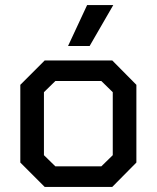

<svg xmlns="http://www.w3.org/2000/svg" viewBox="-20 -736 617 756"><path d="M60 -96V-402L156 -498H422L517 -402V-96L422 0H156ZM379 -81 424 -125V-373L379 -417H198L153 -373V-125L198 -81ZM323 -716H426L333 -555H248Z"/></svg>

Font: Chakra Petch Medium
Style: Regular
Weight: 500
Designer: Katatrad Aksorn Co.,Ltd.
Foundry: Cadson Demak Co.,Ltd.
Version: Version 1.000; ttfautohint (v1.6)